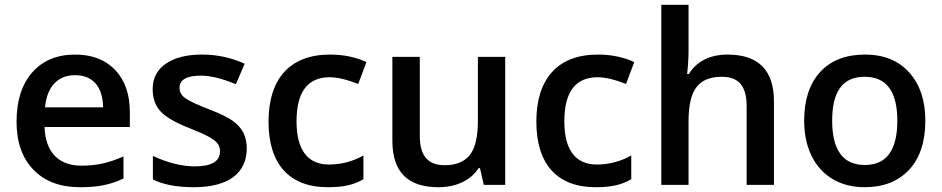

<svg xmlns="http://www.w3.org/2000/svg" viewBox="-20 -780 3974 810"><path d="M317.9 9.8C391.6 9.8 444.8 0 501 -26.9V-120.1C438 -92.3 387.2 -81.1 323.2 -81.1C226.1 -81.1 171.4 -139.2 168 -244.1H527.8V-306.2C527.8 -381.8 507.3 -441.4 465.8 -484.9C424.3 -528.3 368.2 -549.8 296.9 -549.8C220.2 -549.8 159.7 -524.4 115.7 -474.1C71.8 -423.8 49.8 -354.5 49.8 -266.1C49.8 -180.2 73.7 -112.8 121.1 -64C168.5 -14.6 233.9 9.8 317.9 9.8ZM296.9 -462.9C369.6 -462.9 413.6 -416.5 415 -327.1H169.9C178.2 -415.5 224.1 -462.9 296.9 -462.9Z M1021 -153.8C1021 -179.7 1016.1 -202.1 1006.3 -221.2C996.6 -239.7 981.4 -256.3 961.4 -270.5C941.4 -284.7 908.7 -300.8 864.3 -317.9C811 -338.4 776.9 -354.5 761.2 -366.2C745.1 -377.9 737.3 -392.1 737.3 -409.2C737.3 -443.8 767.6 -460.9 828.1 -460.9C867.7 -460.9 917 -448.7 975.1 -424.8L1012.2 -511.2C955.6 -537.1 895.5 -549.8 832 -549.8C768.1 -549.8 717.3 -537.1 680.2 -511.7C642.6 -485.8 624 -450.2 624 -403.8C624 -365.2 635.3 -334 657.2 -310.1C679.2 -286.1 721.2 -261.7 783.2 -237.8C814.9 -225.6 839.8 -214.4 857.9 -204.6C893.6 -185.1 908.2 -169.4 908.2 -142.1C908.2 -99.6 873 -78.1 802.2 -78.1C747.6 -78.1 688.5 -92.8 625 -122.1V-22.9C668.5 -1 726.6 9.8 798.3 9.8C941.4 9.8 1021 -48.3 1021 -153.8Z M1362.8 9.8C1429.2 9.8 1472.2 0 1513.2 -23.9V-124C1467.8 -98.6 1419.4 -85.9 1368.2 -85.9C1278.3 -85.9 1231 -147 1231 -268.1C1231 -392.1 1277.8 -454.1 1371.1 -454.1C1402.8 -454.1 1442.9 -444.8 1491.2 -425.8L1525.9 -518.1C1480.5 -539.1 1429.2 -549.8 1372.1 -549.8C1204.1 -549.8 1112.8 -448.7 1112.8 -267.1C1112.8 -88.9 1199.2 9.8 1362.8 9.8Z M2111.3 0V-540H1996.1V-271C1996.1 -203.1 1984.9 -155.3 1962.4 -126.5C1939.5 -97.7 1904.3 -83 1856 -83C1783.7 -83 1751 -124.5 1751 -207V-540H1635.3V-187C1635.3 -54.7 1699.2 9.8 1830.1 9.8C1905.8 9.8 1967.3 -20.5 1999 -70.8H2004.9L2021 0Z M2492.7 9.8C2559.1 9.8 2602.1 0 2643.1 -23.9V-124C2597.7 -98.6 2549.3 -85.9 2498 -85.9C2408.2 -85.9 2360.8 -147 2360.8 -268.1C2360.8 -392.1 2407.7 -454.1 2501 -454.1C2532.7 -454.1 2572.8 -444.8 2621.1 -425.8L2655.8 -518.1C2610.4 -539.1 2559.1 -549.8 2502 -549.8C2334 -549.8 2242.7 -448.7 2242.7 -267.1C2242.7 -88.9 2329.1 9.8 2492.7 9.8Z M3245.1 -352.1C3245.1 -483.9 3179.7 -549.8 3048.8 -549.8C2974.6 -549.8 2917.5 -520 2886.2 -467.8H2878.9C2882.8 -502.9 2884.8 -536.1 2884.8 -566.9V-759.8H2770V0H2884.8V-268.1C2884.8 -335.9 2896 -384.3 2918.9 -413.1C2941.4 -441.9 2976.6 -456.1 3024.9 -456.1C3097.7 -456.1 3129.9 -415.5 3129.9 -332V0H3245.1Z M3883.8 -271C3883.8 -356.4 3860.8 -424.3 3815.4 -474.6C3770 -524.9 3708 -549.8 3629.9 -549.8C3548.3 -549.8 3484.9 -525.4 3439.9 -476.1C3395 -426.8 3372.6 -358.4 3372.6 -271C3372.6 -214.8 3382.8 -165 3403.8 -122.6C3445.3 -37.1 3525.9 9.8 3627 9.8C3707.5 9.8 3770.5 -15.1 3815.9 -64.5C3861.3 -113.8 3883.8 -182.6 3883.8 -271ZM3490.7 -271C3490.7 -390.1 3531.7 -456.1 3627.9 -456.1C3719.7 -456.1 3765.6 -394.5 3765.6 -271C3765.6 -146.5 3720.2 -84 3628.9 -84C3536.6 -84 3490.7 -146.5 3490.7 -271Z"/></svg>

Font: Sahel SemiBold
Style: Bold
Weight: 600
Foundry: Saber Rastikerdar (saber.rastikerdar@gmail.com)
Version: Version 3.4.0